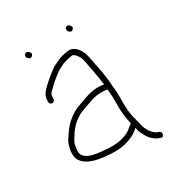

<svg xmlns="http://www.w3.org/2000/svg" viewBox="-159 -730 824 882"><g transform="rotate(-30 253.0 -289.5)"><path d="M102 -360V-367C102 -370.3 102.3 -374.7 103 -380C105.4 -389.4 117.2 -398.3 123 -404.5C140.1 -422.8 163.9 -441.6 185 -457C196.3 -465.8 213.5 -472.1 226 -479C241 -484 254 -487.4 272 -490C281.1 -493 291.5 -482.8 296 -476C305.3 -464.3 308.4 -457.4 312 -443C320.2 -402.2 329.4 -356.5 335 -312L337 -302C327.8 -303.8 316.5 -305 307 -305C263.9 -305 232.6 -290.7 200 -279C166.1 -268.4 144.3 -253.9 120 -233C98.7 -213.2 83.5 -189.3 68 -166C54.1 -145.1 40.3 -89.7 59 -63C88 -21.6 143.6 -14.2 210 -10C261.9 -6.8 305.8 -19.3 336.5 -38C346.4 -44 353.1 -51.1 362 -57L364 -45C366 -38.3 368.3 -32 371 -26L378 -13C386.5 6 407.1 27.7 427 36L437 40C445.7 44 451.7 41.7 455 33C458.3 24.3 456 18 448 14L438 10C423 4.4 409.2 -12.6 403 -25L396 -39C394 -42.3 392.7 -46.7 392 -52L387 -71C384.2 -83.4 380.9 -96.2 377 -109C372.6 -129 370 -157.3 370 -181V-230.5C370 -248.4 367.3 -267 366 -284C366 -294 365 -304.7 363 -316C359.4 -344.7 354.7 -375.4 348 -402C348 -408.1 340.8 -438.9 339 -448C333.1 -480.5 306.4 -525 268 -518C246.4 -514.9 231.2 -511.8 214 -504C199.1 -496.5 181 -489.9 168 -479C146.6 -463.5 121.9 -442.9 103.5 -424.5C88.5 -409.5 74 -396.1 74 -367V-360C74 -353.2 80.5 -346 87.5 -346C94.5 -346 102 -353.2 102 -360ZM319 -593C325 -586.3 331.3 -586.3 338 -593C347 -602 341.6 -609.4 335 -616C319.9 -631.1 301.8 -605.9 319 -593ZM92 -584C98.6 -577.4 106 -572 115 -581C124 -590 118.6 -597.4 112 -604C98.7 -617.3 78.7 -597.3 92 -584ZM342 -230V-181C342 -156.5 346 -124 350 -102L354 -86C349.3 -82.7 344 -78.7 338 -74C312.1 -48.1 262.9 -34.5 211 -38C160.8 -41.3 87.1 -43.5 78 -89V-102C79.3 -108 80.3 -114.7 81 -122C83.4 -143.7 93 -151.5 102 -168C124.8 -206 161.1 -238.6 208 -252C238.5 -262.2 266.9 -277 307 -277C313.7 -277 320.3 -276.7 327 -276L339 -274C339 -262.2 342 -244.1 342 -230Z"/></g></svg>

Font: HoneyBee
Style: XLit
Weight: 200
Foundry: Cannot Into Space Fonts
Version: Version 0.89